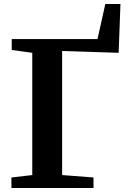

<svg xmlns="http://www.w3.org/2000/svg" viewBox="-20 -938 638 958"><path d="M446.5 0H37V-52.5L141 -64.5V-674.5L38.5 -688.5V-743H466.5L505.5 -918H581L572 -674.5L290 -683.5V-64.5L446.5 -52.5Z"/></svg>

Font: Merriweather Text
Style: Bold
Weight: 700
Designer: Eben Sorkin
Foundry: Eben Sorkin
Version: Version 2.100